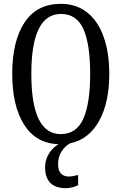

<svg xmlns="http://www.w3.org/2000/svg" viewBox="-20 -745 637 1005"><path d="M284 115Q284 147 299 163Q314 179 339 179Q359 179 389 171V224Q377 231 358.5 235.5Q340 240 326 240Q216 240 216 130Q216 92 236 59.5Q256 27 286 10Q167 5 105.5 -93.5Q44 -192 44 -359Q44 -530 108.5 -627.5Q173 -725 299 -725Q379 -725 436 -680Q493 -635 522.5 -552Q552 -469 552 -358Q552 -208 498.5 -111.5Q445 -15 347 5Q321 19 302.5 47.5Q284 76 284 115ZM298 -43Q380 -43 416 -123Q452 -203 452 -358Q452 -514 416.5 -593Q381 -672 299 -672Q144 -672 144 -358Q144 -43 298 -43Z"/></svg>

Font: Noto Serif Cond
Style: Regular
Weight: 400
Width: 3
Designer: Monotype Design Team
Foundry: Monotype Imaging Inc.
Version: Version 1.001